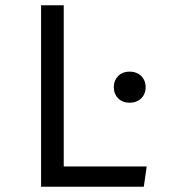

<svg xmlns="http://www.w3.org/2000/svg" viewBox="-20 -709 640 729"><path d="M136 0H526L537 -77H222V-689H136ZM472 -437C436 -437 412 -412 412 -378C412 -344 436 -319 472 -319C509 -319 533 -344 533 -378C533 -412 509 -437 472 -437Z"/></svg>

Font: FiraMono Nerd Font
Style: Regular
Weight: 400
Designer: Carrois Corporate & Edenspiekermann AG
Foundry: Carrois Corporate GbR & Edenspiekermann AG
Version: Version 003.206;Nerd Fonts 3.3.0